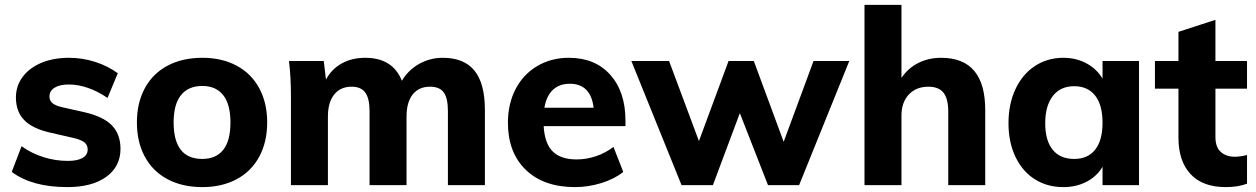

<svg xmlns="http://www.w3.org/2000/svg" viewBox="-20 -756 5128 784"><path d="M28 -54 68 -159Q108 -130 157 -114.5Q206 -99 257 -99Q296 -99 317 -111Q338 -123 338 -146Q338 -165 323 -176Q308 -187 270 -195L187 -214Q114 -230 79.5 -265Q45 -300 45 -358Q45 -405 72.5 -442Q100 -479 149 -499.5Q198 -520 262 -520Q316 -520 368 -503.5Q420 -487 461 -457L419 -356Q380 -383 339.5 -397Q299 -411 261 -411Q224 -411 203 -398Q182 -385 182 -362Q182 -345 194.5 -334.5Q207 -324 239 -317L324 -298Q402 -280 437 -244Q472 -208 472 -148Q472 -76 414 -34Q356 8 255 8Q111 8 28 -54Z M539 -256Q539 -336 571.5 -396Q604 -456 664.5 -488Q725 -520 806 -520Q886 -520 946 -488Q1006 -456 1038.5 -396Q1071 -336 1071 -256Q1071 -176 1038.5 -116Q1006 -56 946 -24Q886 8 806 8Q725 8 664.5 -24Q604 -56 571.5 -116Q539 -176 539 -256ZM921 -256Q921 -330 891.5 -367.5Q862 -405 806 -405Q749 -405 719 -367.5Q689 -330 689 -256Q689 -107 806 -107Q862 -107 891.5 -144Q921 -181 921 -256Z M1960 -307V0H1809V-302Q1809 -355 1792 -378.5Q1775 -402 1736 -402Q1690 -402 1665 -370Q1640 -338 1640 -280V0H1489V-302Q1489 -354 1471.5 -378Q1454 -402 1416 -402Q1370 -402 1344.5 -370Q1319 -338 1319 -280V0H1168V-362Q1168 -443 1160 -507H1302L1311 -431Q1334 -474 1375.5 -497Q1417 -520 1471 -520Q1584 -520 1621 -426Q1646 -469 1690.5 -494.5Q1735 -520 1788 -520Q1875 -520 1917.5 -467.5Q1960 -415 1960 -307Z M2534 -241H2200Q2204 -170 2237 -137.5Q2270 -105 2335 -105Q2374 -105 2413 -118Q2452 -131 2485 -156L2525 -54Q2489 -25 2435.5 -8.5Q2382 8 2328 8Q2200 8 2127 -62.5Q2054 -133 2054 -255Q2054 -332 2085.5 -392.5Q2117 -453 2174 -486.5Q2231 -520 2303 -520Q2410 -520 2472 -450.5Q2534 -381 2534 -263ZM2203 -316H2404Q2392 -414 2307 -414Q2264 -414 2237.5 -389Q2211 -364 2203 -316Z M3302 -507H3448L3243 0H3116L3001 -294L2891 0H2763L2558 -507H2712L2834 -180L2955 -507H3058L3180 -177Z M4003 -307V0H3852V-300Q3852 -353 3832.5 -377.5Q3813 -402 3771 -402Q3721 -402 3691 -370Q3661 -338 3661 -284V0H3510V-736H3661V-438Q3688 -478 3730 -499Q3772 -520 3823 -520Q4003 -520 4003 -307Z M4631 -507V0H4482V-75Q4459 -36 4417 -14Q4375 8 4322 8Q4256 8 4205.5 -24Q4155 -56 4126.5 -115.5Q4098 -175 4098 -253Q4098 -331 4126.5 -392Q4155 -453 4206 -486.5Q4257 -520 4322 -520Q4375 -520 4417 -497Q4459 -474 4482 -435V-507ZM4482 -255Q4482 -327 4452 -365.5Q4422 -404 4366 -404Q4310 -404 4279 -364Q4248 -324 4248 -253Q4248 -182 4278.5 -144.5Q4309 -107 4366 -107Q4422 -107 4452 -145Q4482 -183 4482 -255Z M4943 -394V-197Q4943 -155 4965 -135.5Q4987 -116 5022 -116Q5044 -116 5072 -123V-6Q5036 8 4985 8Q4891 8 4841.5 -45Q4792 -98 4792 -194V-394H4696V-507H4792V-626L4943 -675V-507H5072V-394Z"/></svg>

Font: Muli ExtraBold
Style: Regular
Weight: 800
Designer: Vernon Adams
Foundry: Vernon Adams
Version: Version 2.000